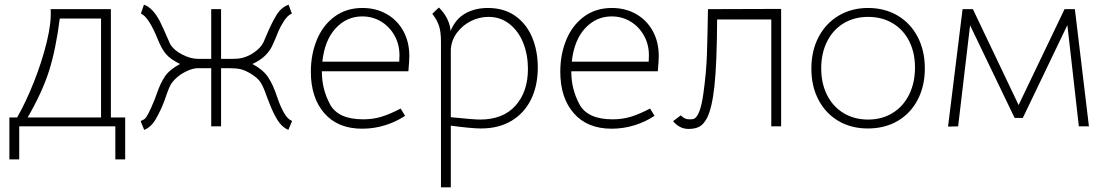

<svg xmlns="http://www.w3.org/2000/svg" viewBox="-20 -539 4720 819"><path d="M472 141V0H62V141H20V-38H53Q90 -102 124.5 -189Q159 -276 179.5 -360Q200 -444 196 -500H453V-38H514V141ZM98 -38H411V-460H235Q218 -327 189 -236Q160 -145 98 -38Z M823 -248Q803 -248 777.5 -236Q752 -224 735 -209Q716 -192 708 -177.5Q700 -163 691 -137Q689 -132 687 -125.5Q685 -119 682 -111Q665 -66 644.5 -31Q624 4 595 15L580 -22Q580 -23 594 -29.5Q608 -36 639 -113Q643 -122 649 -140Q664 -184 683.5 -213Q703 -242 748 -266Q707 -286 688 -308.5Q669 -331 654 -369Q614 -468 581 -481L594 -519Q632 -506 662 -448Q675 -422 694 -378Q704 -355 706 -351Q721 -325 757 -306.5Q793 -288 824 -288H881V-500H923V-288H974Q996 -288 1009 -291Q1038 -297 1065.5 -316.5Q1093 -336 1104 -359L1116 -387Q1139 -442 1159.5 -475Q1180 -508 1211 -519L1225 -481Q1208 -475 1191 -449Q1176 -426 1166.5 -403Q1157 -380 1156 -377Q1146 -353 1140 -341Q1128 -318 1109 -300Q1090 -282 1057 -266Q1102 -242 1123.5 -210Q1145 -178 1163 -123Q1175 -87 1191 -58.5Q1207 -30 1226 -23L1210 15Q1183 4 1164 -26.5Q1145 -57 1129 -99L1117 -130Q1104 -168 1092 -187Q1080 -206 1051 -224Q1026 -239 1007.5 -243.5Q989 -248 962 -248H923V0H881V-248Z M1353 -232Q1353 -159 1387.5 -94.5Q1422 -30 1529 -30Q1571 -30 1607 -41Q1643 -52 1689 -76L1708 -45Q1669 -19 1622 -4.5Q1575 10 1525 10Q1421 10 1363.5 -56Q1306 -122 1306 -233Q1306 -307 1331.5 -369Q1357 -431 1407 -468Q1457 -505 1526 -505Q1584 -505 1629.5 -479Q1675 -453 1700.5 -406.5Q1726 -360 1726 -300Q1726 -281 1722 -235H1353ZM1355 -276H1683Q1684 -286 1684 -303Q1684 -350 1662.5 -388Q1641 -426 1605 -447.5Q1569 -469 1525 -469Q1459 -469 1412 -418.5Q1365 -368 1355 -276Z M2274 -251Q2274 -174 2245.5 -115.5Q2217 -57 2162.5 -24Q2108 9 2032 9Q1992 9 1903 -3V260H1861V-361Q1861 -405 1852 -430.5Q1843 -456 1824 -480L1852 -507Q1873 -487 1886.5 -461Q1900 -435 1902 -407Q1923 -458 1964.5 -481.5Q2006 -505 2061 -505Q2130 -505 2178 -471Q2226 -437 2250 -379.5Q2274 -322 2274 -251ZM2232 -245Q2232 -305 2212 -355.5Q2192 -406 2153.5 -436.5Q2115 -467 2064 -467Q2025 -467 1989.5 -449.5Q1954 -432 1930 -400.5Q1906 -369 1903 -329V-39Q2003 -29 2027 -29Q2126 -29 2179 -88.5Q2232 -148 2232 -245Z M2417 -232Q2417 -159 2451.5 -94.5Q2486 -30 2593 -30Q2635 -30 2671 -41Q2707 -52 2753 -76L2772 -45Q2733 -19 2686 -4.5Q2639 10 2589 10Q2485 10 2427.5 -56Q2370 -122 2370 -233Q2370 -307 2395.5 -369Q2421 -431 2471 -468Q2521 -505 2590 -505Q2648 -505 2693.5 -479Q2739 -453 2764.5 -406.5Q2790 -360 2790 -300Q2790 -281 2786 -235H2417ZM2419 -276H2747Q2748 -286 2748 -303Q2748 -350 2726.5 -388Q2705 -426 2669 -447.5Q2633 -469 2589 -469Q2523 -469 2476 -418.5Q2429 -368 2419 -276Z M2851 -22 2884 -47Q2900 -30 2919 -30Q2936 -30 2940 -32Q2967 -45 2980 -137.5Q2993 -230 2995.5 -306.5Q2998 -383 3000 -500L3312 -501V0H3270V-456H3039Q3038 -269 3027.5 -172Q3017 -75 2995 -34Q2980 -7 2962 2Q2944 11 2917 11Q2879 11 2851 -22Z M3441 -246Q3441 -322 3471.5 -380.5Q3502 -439 3557 -472Q3612 -505 3683 -505Q3754 -505 3809 -472.5Q3864 -440 3894.5 -381.5Q3925 -323 3925 -247Q3925 -172 3894.5 -113.5Q3864 -55 3809 -23Q3754 9 3682 9Q3611 9 3556.5 -23Q3502 -55 3471.5 -113Q3441 -171 3441 -246ZM3883 -251Q3883 -315 3858 -364Q3833 -413 3787.5 -440Q3742 -467 3683 -467Q3624 -467 3578.5 -439.5Q3533 -412 3508 -362Q3483 -312 3483 -247Q3483 -183 3508 -133.5Q3533 -84 3578.5 -56.5Q3624 -29 3683 -29Q3742 -29 3787.5 -57Q3833 -85 3858 -135.5Q3883 -186 3883 -251Z M4086 -500H4130L4325 -91L4521 -500H4565L4625 0H4582L4533 -432L4343 -36H4308L4118 -431L4067 0L4024 1Z"/></svg>

Font: Bellota Text Light
Style: Regular
Weight: 300
Designer: Kemie Guaida
Foundry: Kemie Guaida
Version: Version 4.001